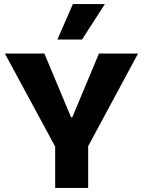

<svg xmlns="http://www.w3.org/2000/svg" viewBox="-20 -923 702 943"><path d="M251 0V-203L4 -660H198L329 -347H335L466 -660H658L413 -205V0ZM383 -729H262L338 -903H495Z"/></svg>

Font: Bricolage Grotesque ExtraBold
Style: Regular
Weight: 800
Designer: Mathieu Triay
Foundry: Atelier Triay
Version: Version 1.001;gftools[0.9.33.dev8+g029e19f]